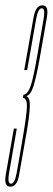

<svg xmlns="http://www.w3.org/2000/svg" viewBox="-49 -698 198 721"><path d="M-10 3Q-17 3 -21 0Q-33 -9 -27.5 -41Q-20 -85 3 -215H14Q-8 -88 -15 -48Q-21 -14 -11.5 -9Q-10 -8 -8 -8Q6 -8 13.5 -48Q21 -88 38 -190Q51 -266 52 -297Q53 -328 37 -331L39 -342Q56 -345 66.5 -376.5Q77 -408 90 -484Q107 -584 114.5 -625.5Q121 -661.5 111.5 -666Q110 -667 108 -667Q94 -667 86.5 -625.5Q79 -584 53 -435H42Q69 -587 77 -632.5Q85 -678 110 -678Q116.5 -678 121 -675Q133 -666 127 -632.5Q119 -587 101 -484Q88 -411 77 -375.5Q66 -340 49 -337Q64 -334 63 -298.5Q62 -263 49 -190Q30 -83 22.5 -40Q15 3 -10 3Z"/></svg>

Font: Anybody UltraCondensed Thin
Style: Italic
Weight: 100
Width: 1
Italic angle: -10°
Designer: Tyler Finck
Foundry: Etcetera Type Company
Version: Version 1.010; ttfautohint (v1.8.3) -l 8 -r 50 -G 200 -x 14 